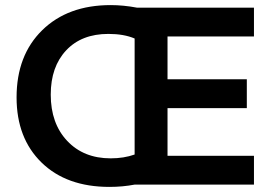

<svg xmlns="http://www.w3.org/2000/svg" viewBox="-20 -724 1069 753"><path d="M409 9Q241 9 143 -86.5Q45 -182 45 -342Q45 -507 145.5 -605.5Q246 -704 414 -704Q464 -704 517 -694H976V-581H637V-413H948V-300H637V-113H976V0H508Q461 9 409 9ZM179 -353Q179 -240 243.5 -171.5Q308 -103 414 -103Q466 -103 508 -118V-573Q466 -591 405 -591Q300 -591 239.5 -526.5Q179 -462 179 -353Z"/></svg>

Font: Cantarell
Style: Bold
Weight: 700
Designer: Dave Crossland, Nikolaus Waxweiler, Florian Fecher, Jacques Le Bailly, Eben Sorkin, Alexei Vanyashin, Alexios Zavras, Em
Version: Version 0.303